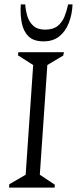

<svg xmlns="http://www.w3.org/2000/svg" viewBox="-20 -848 348 868"><path d="M21 0 22 -15 96 -58 130 -554 61 -598 63 -612H269L266 -597L194 -554L160 -58L228 -13L227 0ZM177 -661Q132 -661 109 -683.5Q86 -706 78.5 -744Q71 -782 74 -828H94Q96 -800 104 -774Q112 -748 131 -731Q150 -714 184 -714Q220 -714 240.5 -730.5Q261 -747 271.5 -773Q282 -799 288 -828H308Q306 -782 291 -744Q276 -706 248 -683.5Q220 -661 177 -661Z"/></svg>

Font: Ancizar Serif Light
Style: Italic
Weight: 300
Italic angle: -4°
Designer: Cesar Puertas, Viviana Monsalve, Julian Moncada, Julian Prieto, Jose Castro, Felipe Aragon, Mariel Hernandez, Sara Alarc
Version: Version 8.100